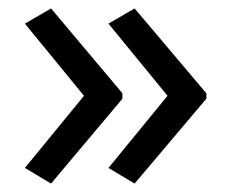

<svg xmlns="http://www.w3.org/2000/svg" viewBox="-20 -491 549 455"><path d="M469 -257 299 -56 237 -93 377 -264 237 -435 299 -471 469 -270ZM270 -257 101 -56 39 -93 179 -264 39 -435 101 -471 270 -270Z"/></svg>

Font: Noto Sans Tai Viet
Style: Regular
Weight: 400
Designer: Monotype Design Team
Foundry: Monotype Imaging Inc.
Version: Version 2.003; ttfautohint (v1.8.4.7-5d5b)